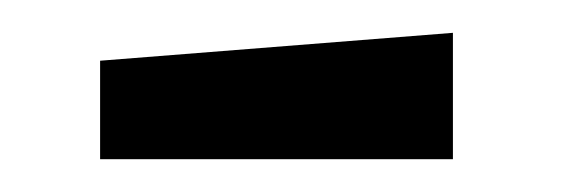

<svg xmlns="http://www.w3.org/2000/svg" viewBox="-20 -334 353 117"><path d="M41 -237V-297L256 -314V-237Z"/></svg>

Font: Faustina
Style: Regular
Weight: 400
Designer: Alfonso Garcia
Foundry: http://www.omnibus-type.com
Version: Version 1.200